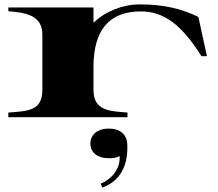

<svg xmlns="http://www.w3.org/2000/svg" viewBox="-20 -534 992 875"><path d="M406 -124V-232C407 -393 474 -482 622 -482C729 -482 809 -419 898 -278H923L884 -457C805 -495 725 -514 616 -514C541 -514 460 -483 406 -430V-500H18V-483C101 -476 173 -463 173 -376V-124C173 -27 104 -28 18 -21V0H561V-21C485 -28 406 -26 406 -124ZM439 303 446 321C526 292 565 224 560 121C557 78 527 52 476 52C423 52 392 81 392 120C392 159 421 187 476 187C492 187 510 186 525 177C530 238 484 285 439 303Z"/></svg>

Font: Sprat Extended
Style: Bold
Weight: 700
Width: 9
Designer: Ethan Nakache
Foundry: Collletttivo
Version: Version 2.000;Glyphs 3.2 (3217)